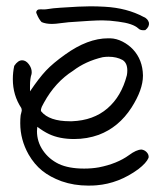

<svg xmlns="http://www.w3.org/2000/svg" viewBox="-20 -577 499 606"><path d="M311 -555.7Q380.9 -551.8 433.6 -523.4Q446.8 -518.1 450.2 -504.9Q451.7 -492.2 438.5 -481.9Q423.3 -480 416.5 -487.3Q399.9 -502.9 353 -508.8Q325.7 -512.7 302.7 -512.7Q274.9 -512.7 196.3 -506.8Q190.4 -505.9 184.6 -505.4Q178.7 -504.9 175.5 -504.4Q172.4 -503.9 171.4 -503.9Q155.3 -501.5 144 -501.5Q124.5 -501.5 111.3 -507.3Q102.1 -517.1 95.7 -533.7Q93.3 -537.6 95.2 -541.7Q97.2 -545.9 101.1 -546.9Q107.4 -547.9 114.3 -547.4Q121.1 -546.9 127.4 -547.9Q147 -551.3 171.4 -552.7Q235.4 -557.1 265.6 -557.1Q286.6 -557.1 311 -555.7ZM327.6 -456.1Q347.2 -455.6 366.5 -445.8Q385.7 -436 399.9 -420.9Q430.2 -388.2 431.2 -339.4V-337.9Q431.2 -293.9 395 -237.3Q355 -175.3 291.5 -151.4Q254.9 -138.2 213.9 -138.2Q168 -138.2 134.8 -153.8Q117.2 -162.1 97.7 -176.8Q96.7 -167 96.7 -163.1Q96.7 -129.9 115.5 -102.3Q134.3 -74.7 165.5 -59.6Q196.8 -44.9 245.6 -44.9Q270 -44.9 292 -48.8Q349.6 -60.1 387.2 -87.4Q410.2 -104.5 426.3 -105Q435.5 -104 442.4 -97.2Q449.2 -90.3 449.2 -82Q449.2 -81.5 449 -80.3Q448.7 -79.1 448.7 -78.6Q441.9 -62.5 416.5 -43Q355 2 285.2 7.8Q275.9 8.8 258.3 8.8Q213.4 8.8 174.3 -4.9Q138.2 -18.1 113.3 -38.1Q88.4 -58.1 70.3 -89.4Q43.9 -136.2 43.9 -188Q43.9 -202.6 44.9 -210.4Q44.9 -213.4 46.6 -219Q48.3 -224.6 48.6 -227.5Q48.8 -230.5 47.4 -235.8Q20.5 -276.4 20.5 -327.1Q20.5 -348.6 24.9 -369.1Q36.6 -386.7 49.8 -386.7Q61.5 -386.7 70.8 -374.5Q80.1 -362.3 80.1 -349.1Q80.1 -345.2 79.6 -343.3Q74.7 -329.6 74.7 -305.7V-296.9V-288.6Q103 -330.6 125 -354Q147 -377.4 185.5 -404.8Q256.8 -456.1 321.3 -456.1ZM304.2 -396.5Q250 -383.8 210.4 -353.5Q154.3 -317.9 118.7 -252.9Q117.7 -251 115.2 -246.3Q112.8 -241.7 111.8 -239.7Q110.8 -237.8 109.6 -232.9Q108.4 -228 109.9 -225.6Q135.3 -194.3 200.7 -194.3H207Q274.9 -196.8 319.1 -234.9Q363.3 -272.9 380.4 -339.4Q381.8 -346.7 381.8 -354.5Q381.8 -378.4 366.7 -387.7Q348.1 -397.9 322.8 -397.9Q313.5 -397.9 304.2 -396.5Z"/></svg>

Font: Avessa
Style: Medium
Weight: 500
Designer: Arman Khorramak
Foundry: Arman Khorramak
Version: Version 1.000; ttfautohint (v1.8.1)